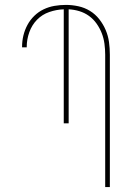

<svg xmlns="http://www.w3.org/2000/svg" viewBox="-20 -763 540 783"><path d="M409 0V-540Q409 -562 406 -584.5Q403 -607 395 -627.5Q387 -648 374 -666.5Q361 -685 343 -698Q325 -711 303.5 -717.5Q282 -724 260 -725V-260H240V-725Q210 -724 181 -714Q152 -704 131 -682.5Q110 -661 99.5 -631.5Q89 -602 89 -572V-570H70V-572Q70 -596 75.5 -618.5Q81 -641 92 -661.5Q103 -682 120 -698.5Q137 -715 158 -725Q179 -735 202 -739Q225 -743 249 -743Q274 -743 299.5 -737.5Q325 -732 347 -718.5Q369 -705 385 -684.5Q401 -664 411 -640.5Q421 -617 424.5 -591.5Q428 -566 428 -540V0Z"/></svg>

Font: Iosevka Thin
Style: Regular
Weight: 100
Monospace: yes
Designer: Belleve Invis
Foundry: Belleve Invis
Version: Version 32.5.0; ttfautohint (v1.8.4)